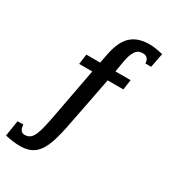

<svg xmlns="http://www.w3.org/2000/svg" viewBox="-204 -766 963 1072"><g transform="rotate(30 278.0 -230.0)"><path d="M96.2 197.3Q53.7 197.3 0 185.1L16.1 84H53.7Q53.7 104.5 61.8 117.4Q69.8 130.4 87.9 130.4Q111.3 130.4 126.2 116.2Q141.1 102.1 152.3 67.1Q163.6 32.2 175.3 -29.8L238.3 -365.2H153.8L162.6 -430.2H252L261.7 -482.4Q278.8 -575.7 321.5 -616.2Q364.3 -656.7 440.4 -656.7Q460 -656.7 481.4 -653.3Q502.9 -649.9 527.8 -644L509.8 -552.2H472.7Q472.7 -570.3 463.1 -582.5Q453.6 -594.7 432.1 -594.7Q401.4 -594.7 385.5 -569.8Q369.6 -544.9 361.8 -499.5L350.1 -430.2H447.8L438.5 -365.2H337.4Q322.8 -288.6 307.9 -212.2Q293 -135.7 277.8 -59.1Q262.7 24.4 243.2 81.8Q223.6 139.2 189.7 168.2Q155.8 197.3 96.2 197.3Z"/></g></svg>

Font: Kameron Medium
Style: Regular
Weight: 500
Designer: Vernon Adams
Foundry: Vernon Adams
Version: Version 1.100